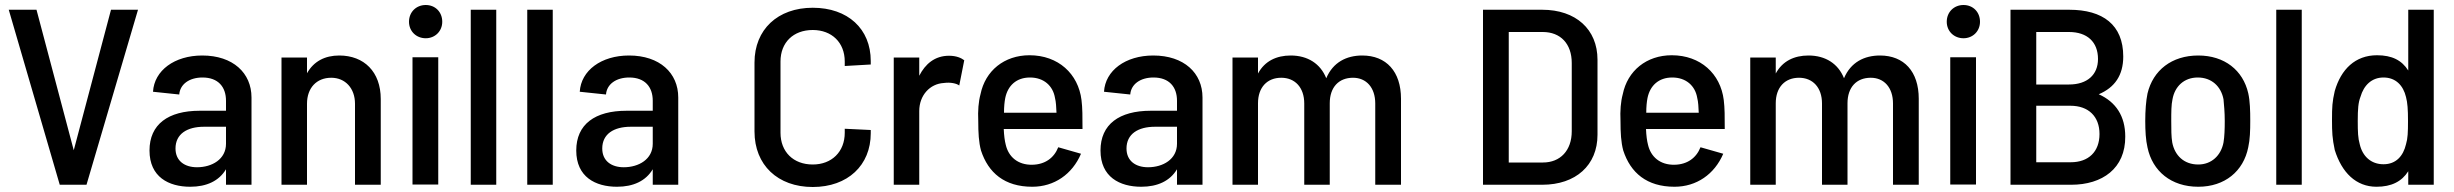

<svg xmlns="http://www.w3.org/2000/svg" viewBox="-20 -739 9817 768"><path d="M219 0H326L532 -700H424L275 -138L126 -700H15Z M884 -336V-296H779C653 -296 578 -242 578 -137C578 -31 655 8 741 8C806 8 856 -15 884 -62V0H986V-349C986 -447 912 -517 789 -517C678 -517 597 -457 592 -372L697 -361C700 -402 737 -429 790 -429C853 -429 884 -391 884 -336ZM682 -145C682 -203 728 -232 796 -232H884V-164C884 -102 828 -70 768 -70C719 -70 682 -95 682 -145Z M1106 0H1208V-324C1208 -387 1246 -428 1305 -428C1361 -428 1400 -386 1400 -324V0H1503V-343C1503 -452 1436 -517 1337 -517C1280 -517 1235 -494 1208 -446V-509H1106Z M1630 -1H1733V-510H1630ZM1616 -652C1616 -614 1645 -586 1683 -586C1720 -586 1749 -614 1749 -652C1749 -691 1721 -719 1683 -719C1645 -719 1616 -691 1616 -652Z M1863 0H1965V-700H1863Z M2089 0H2191V-700H2089Z M2591 -336V-296H2486C2360 -296 2285 -242 2285 -137C2285 -31 2362 8 2448 8C2513 8 2563 -15 2591 -62V0H2693V-349C2693 -447 2619 -517 2496 -517C2385 -517 2304 -457 2299 -372L2404 -361C2407 -402 2444 -429 2497 -429C2560 -429 2591 -391 2591 -336ZM2389 -145C2389 -203 2435 -232 2503 -232H2591V-164C2591 -102 2535 -70 2475 -70C2426 -70 2389 -95 2389 -145Z M3231 9C3371 9 3463 -78 3463 -206V-219L3359 -224V-208C3359 -132 3307 -81 3231 -81C3153 -81 3102 -132 3102 -208V-493C3102 -569 3153 -619 3231 -619C3307 -619 3359 -569 3359 -493V-475L3463 -481V-495C3463 -624 3371 -708 3231 -708C3091 -708 2998 -621 2998 -489V-213C2998 -79 3091 9 3231 9Z M3555 0H3657V-295C3657 -358 3700 -404 3755 -407C3782 -411 3807 -405 3817 -397L3837 -498C3825 -507 3806 -516 3776 -516C3719 -516 3681 -483 3657 -436V-509H3555Z M4109 8C4197 8 4269 -42 4304 -124L4213 -150C4196 -107 4160 -81 4109 -80C4051 -79 4014 -112 4003 -160C3999 -175 3996 -197 3995 -223H4310C4310 -272 4310 -307 4306 -339C4293 -444 4213 -518 4098 -518C3997 -518 3921 -456 3902 -362C3894 -333 3891 -296 3893 -255C3893 -208 3895 -170 3904 -137C3933 -48 3998 8 4109 8ZM3996 -288C3996 -312 3998 -332 4001 -347C4011 -396 4045 -429 4100 -429C4155 -429 4192 -396 4200 -347C4204 -332 4205 -310 4206 -288Z M4688 -336V-296H4583C4457 -296 4382 -242 4382 -137C4382 -31 4459 8 4545 8C4610 8 4660 -15 4688 -62V0H4790V-349C4790 -447 4716 -517 4593 -517C4482 -517 4401 -457 4396 -372L4501 -361C4504 -402 4541 -429 4594 -429C4657 -429 4688 -391 4688 -336ZM4486 -145C4486 -203 4532 -232 4600 -232H4688V-164C4688 -102 4632 -70 4572 -70C4523 -70 4486 -95 4486 -145Z M5481 -325V0H5584V-344C5584 -453 5525 -517 5429 -517C5366 -517 5312 -490 5285 -426C5262 -484 5211 -517 5143 -517C5086 -517 5039 -495 5012 -445V-509H4910V0H5012V-326C5012 -390 5049 -428 5105 -428C5160 -428 5197 -389 5197 -325V0H5299V-326C5299 -390 5335 -428 5392 -428C5445 -428 5481 -389 5481 -325Z M5912 0H6149C6283 0 6370 -78 6370 -200V-500C6370 -622 6283 -700 6149 -700H5912ZM6015 -89V-611H6151C6222 -611 6267 -564 6267 -487V-214C6267 -137 6221 -89 6152 -89Z M6678 8C6766 8 6838 -42 6873 -124L6782 -150C6765 -107 6729 -81 6678 -80C6620 -79 6583 -112 6572 -160C6568 -175 6565 -197 6564 -223H6879C6879 -272 6879 -307 6875 -339C6862 -444 6782 -518 6667 -518C6566 -518 6490 -456 6471 -362C6463 -333 6460 -296 6462 -255C6462 -208 6464 -170 6473 -137C6502 -48 6567 8 6678 8ZM6565 -288C6565 -312 6567 -332 6570 -347C6580 -396 6614 -429 6669 -429C6724 -429 6761 -396 6769 -347C6773 -332 6774 -310 6775 -288Z M7552 -325V0H7655V-344C7655 -453 7596 -517 7500 -517C7437 -517 7383 -490 7356 -426C7333 -484 7282 -517 7214 -517C7157 -517 7110 -495 7083 -445V-509H6981V0H7083V-326C7083 -390 7120 -428 7176 -428C7231 -428 7268 -389 7268 -325V0H7370V-326C7370 -390 7406 -428 7463 -428C7516 -428 7552 -389 7552 -325Z M7781 -1H7884V-510H7781ZM7767 -652C7767 -614 7796 -586 7834 -586C7871 -586 7900 -614 7900 -652C7900 -691 7872 -719 7834 -719C7796 -719 7767 -691 7767 -652Z M8022 0H8265C8389 0 8482 -65 8481 -193C8481 -274 8444 -331 8375 -362C8439 -389 8473 -438 8473 -513C8473 -640 8391 -700 8257 -700H8022ZM8125 -90V-316H8262C8334 -316 8378 -273 8378 -203C8378 -132 8334 -90 8263 -90ZM8125 -401V-611H8256C8329 -611 8372 -571 8372 -503C8372 -440 8329 -401 8256 -401Z M8773 8C8879 8 8954 -54 8973 -150C8980 -181 8981 -217 8981 -256C8981 -296 8980 -335 8973 -366C8952 -458 8878 -517 8773 -517C8667 -517 8592 -458 8570 -365C8564 -336 8561 -297 8561 -255C8561 -216 8563 -179 8570 -149C8590 -54 8665 8 8773 8ZM8665 -255C8665 -290 8665 -320 8670 -342C8679 -393 8716 -429 8771 -429C8826 -429 8864 -394 8874 -342C8876 -320 8879 -291 8879 -255C8879 -223 8878 -193 8874 -169C8864 -117 8826 -81 8773 -81C8716 -81 8679 -117 8669 -169C8665 -192 8665 -222 8665 -255Z M9085 0H9187V-700H9085Z M9715 0V-700H9613V-457C9587 -498 9548 -518 9488 -518C9401 -518 9344 -462 9319 -375C9309 -332 9308 -311 9308 -260C9308 -210 9309 -186 9319 -139C9347 -49 9404 8 9486 8C9546 8 9587 -13 9613 -54V0ZM9411 -255C9411 -303 9413 -329 9422 -352C9435 -397 9466 -429 9514 -429C9563 -429 9593 -397 9604 -351C9610 -328 9612 -302 9612 -255C9612 -210 9611 -185 9604 -162C9593 -115 9564 -82 9514 -82C9464 -82 9430 -114 9419 -162C9412 -186 9411 -211 9411 -255Z"/></svg>

Font: Vanilla Cream DemiBold
Style: Regular
Weight: 600
Designer: Jeremy Tribby, Jinavaṁso
Foundry: Tribby Type
Version: Version 1.422;Glyphs 3.1.2 (3151)